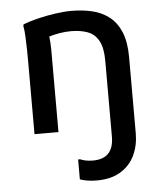

<svg xmlns="http://www.w3.org/2000/svg" viewBox="-55 -605 759 894"><g transform="rotate(-5 324.5 -158.5)"><path d="M91 0V-343Q91 -363 90.5 -394.5Q90 -426 88.5 -457Q87 -488 83 -506L85 -514Q113 -525 153.5 -535Q194 -545 236.5 -551Q279 -557 313 -557Q363 -557 408 -546.5Q453 -536 487.5 -509.5Q522 -483 541.5 -436.5Q561 -390 561 -318V37Q561 93 539.5 139Q518 185 473.5 212.5Q429 240 362 240Q336 240 316.5 236.5Q297 233 283 228V135H292Q304 140 318.5 143Q333 146 352 146Q449 146 449 42V-311Q449 -372 431 -405Q413 -438 380 -450.5Q347 -463 301 -463Q276 -463 249 -458.5Q222 -454 199 -447Q203 -419 203 -383V0Z"/></g></svg>

Font: Kufam Medium
Style: Regular
Weight: 500
Designer: Wael Morcos, Artur Schmal
Foundry: Original Type
Version: Version 1.300; ttfautohint (v1.8.3)